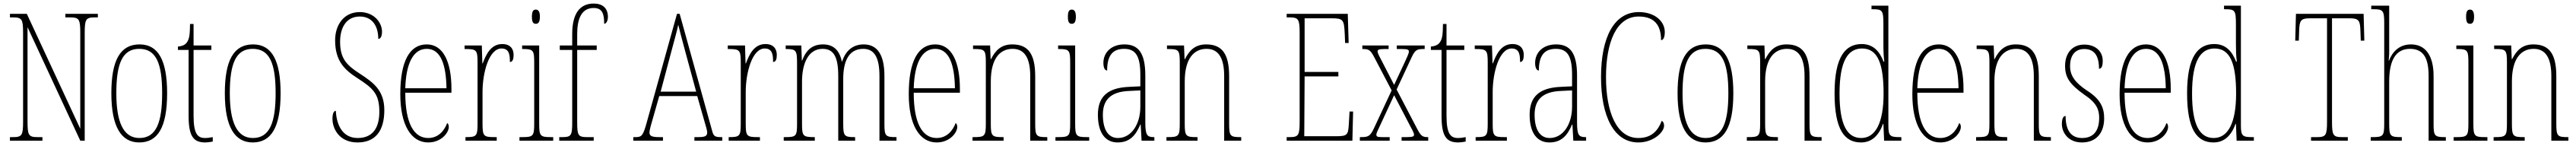

<svg xmlns="http://www.w3.org/2000/svg" viewBox="-20 -792 14506 822"><path d="M36 0H219V-20H191C141 -20 135 -31 135 -108V-639L432 0H457V-606C457 -683 463 -694 513 -694H531V-714H348V-694H376C426 -694 432 -683 432 -606V-67L131 -714H36V-694H54C104 -694 110 -683 110 -606V-108C110 -31 104 -20 54 -20H36Z M764 10C867 10 921 -73 921 -267C921 -449 873 -542 766 -542C656 -542 607 -451 607 -267C607 -76 664 10 764 10ZM765 -15C676 -15 635 -102 635 -267C635 -434 669 -517 764 -517C860 -517 893 -434 893 -267C893 -103 860 -15 765 -15Z M1136 10C1147 10 1163 8 1178 5V-20C1161 -17 1150 -15 1134 -15C1092 -15 1070 -40 1070 -140V-511H1170V-536H1070V-657H1050C1049 -610 1049 -575 1032 -553C1023 -540 1007 -532 982 -530V-511H1042V-141C1042 -26 1068 10 1136 10Z M1403 10C1506 10 1560 -73 1560 -267C1560 -449 1512 -542 1405 -542C1295 -542 1246 -451 1246 -267C1246 -76 1303 10 1403 10ZM1404 -15C1315 -15 1274 -102 1274 -267C1274 -434 1308 -517 1403 -517C1499 -517 1532 -434 1532 -267C1532 -103 1499 -15 1404 -15Z M1993 10C2093 10 2144 -54 2144 -172C2144 -284 2081 -328 2008 -376C1931 -425 1895 -463 1895 -557C1895 -638 1931 -699 2006 -699C2074 -699 2110 -648 2110 -573C2121 -573 2131 -584 2131 -614C2131 -664 2087 -724 2006 -724C1917 -724 1867 -653 1867 -565C1867 -447 1922 -398 1991 -353C2080 -296 2116 -264 2116 -163C2116 -65 2073 -15 1994 -15C1909 -15 1875 -88 1871 -168C1855 -168 1852 -140 1852 -124C1852 -64 1893 10 1993 10Z M2391 10C2466 10 2507 -46 2507 -77C2507 -90 2503 -96 2498 -99C2482 -57 2449 -15 2391 -15C2311 -15 2262 -97 2262 -270H2522V-291C2522 -445 2475 -542 2383 -542C2288 -542 2234 -450 2234 -262C2234 -88 2295 10 2391 10ZM2494 -295H2262C2266 -431 2305 -517 2383 -517C2462 -517 2492 -427 2494 -295Z M2601 0H2777V-20H2766C2703 -20 2697 -25 2697 -96V-274C2697 -382 2733 -519 2804 -519C2849 -519 2851 -480 2851 -443C2867 -443 2872 -460 2872 -483C2872 -517 2853 -544 2808 -544C2743 -544 2716 -483 2698 -435H2696L2693 -536H2596V-516H2599C2663 -516 2669 -511 2669 -440V-96C2669 -25 2663 -20 2602 -20H2601Z M2997 -658C3010 -658 3020 -666 3020 -698C3020 -729 3010 -738 2997 -738C2983 -738 2975 -729 2975 -698C2975 -666 2983 -658 2997 -658ZM2905 0H3095V-20H3082C3022 -20 3016 -26 3016 -96V-536H2920V-516H2926C2984 -516 2988 -508 2988 -437V-96C2988 -26 2982 -20 2921 -20H2905Z M3129 0H3323V-20H3286C3236 -20 3230 -29 3230 -103V-511H3340V-536H3230V-600C3230 -684 3253 -747 3323 -747C3371 -747 3382 -715 3382 -658C3393 -658 3403 -674 3403 -697C3403 -748 3371 -772 3323 -772C3246 -772 3202 -717 3202 -601V-536H3132V-511H3202V-103C3202 -29 3196 -20 3146 -20H3129Z M3546 0H3713V-20H3691C3648 -20 3637 -28 3637 -46C3637 -61 3649 -101 3657 -128L3692 -251H3906L3946 -111C3953 -86 3962 -58 3962 -48C3962 -27 3954 -20 3910 -20H3890V0H4047V-20H4040C4006 -20 3998 -25 3990 -55L3807 -714H3792L3622 -104C3602 -32 3595 -20 3561 -20H3546ZM3700 -276 3762 -509C3777 -567 3793 -619 3799 -653C3807 -620 3820 -570 3841 -493L3900 -276Z M4083 0H4259V-20H4248C4185 -20 4179 -25 4179 -96V-274C4179 -382 4215 -519 4286 -519C4331 -519 4333 -480 4333 -443C4349 -443 4354 -460 4354 -483C4354 -517 4335 -544 4290 -544C4225 -544 4198 -483 4180 -435H4178L4175 -536H4078V-516H4081C4145 -516 4151 -511 4151 -440V-96C4151 -25 4145 -20 4084 -20H4083Z M4393 0H4568V-20H4566C4500 -20 4496 -26 4496 -98V-333C4496 -430 4529 -517 4612 -517C4674 -517 4700 -472 4700 -364V0H4795V-20H4792C4734 -20 4728 -26 4728 -96V-348C4728 -440 4755 -517 4841 -517C4907 -517 4932 -462 4932 -364V0H5028V-20H5026C4968 -20 4960 -25 4960 -91V-364C4960 -484 4920 -542 4843 -542C4788 -542 4743 -512 4722 -446H4720C4707 -509 4673 -542 4614 -542C4557 -542 4519 -513 4497 -451H4495L4492 -536H4404V-516H4406C4465 -516 4468 -507 4468 -432V-98C4468 -26 4464 -20 4402 -20H4393Z M5254 10C5329 10 5370 -46 5370 -77C5370 -90 5366 -96 5361 -99C5345 -57 5312 -15 5254 -15C5174 -15 5125 -97 5125 -270H5385V-291C5385 -445 5338 -542 5246 -542C5151 -542 5097 -450 5097 -262C5097 -88 5158 10 5254 10ZM5357 -295H5125C5129 -431 5168 -517 5246 -517C5325 -517 5355 -427 5357 -295Z M5456 0H5631V-20H5625C5565 -20 5559 -26 5559 -96V-333C5559 -467 5614 -517 5682 -517C5754 -517 5781 -457 5781 -364V0H5877V-20H5873C5815 -20 5809 -26 5809 -96V-363C5809 -486 5771 -542 5680 -542C5617 -542 5585 -508 5560 -459H5558L5555 -536H5459V-516H5464C5525 -516 5531 -511 5531 -441V-96C5531 -26 5525 -20 5464 -20H5456Z M6015 -658C6028 -658 6038 -666 6038 -698C6038 -729 6028 -738 6015 -738C6001 -738 5993 -729 5993 -698C5993 -666 6001 -658 6015 -658ZM5923 0H6113V-20H6100C6040 -20 6034 -26 6034 -96V-536H5938V-516H5944C6002 -516 6006 -508 6006 -437V-96C6006 -26 6000 -20 5939 -20H5923Z M6273 10C6344 10 6376 -33 6401 -91H6403L6408 0H6480V-20H6478C6440 -20 6429 -29 6429 -103V-366C6429 -495 6389 -542 6311 -542C6237 -542 6193 -496 6193 -438C6193 -411 6201 -395 6214 -395C6214 -482 6247 -517 6310 -517C6374 -517 6401 -477 6401 -371V-306L6338 -303C6219 -298 6162 -250 6162 -146C6162 -41 6206 10 6273 10ZM6275 -15C6216 -15 6190 -69 6190 -146C6190 -228 6232 -276 6339 -280L6401 -283V-191C6401 -92 6350 -15 6275 -15Z M6548 0H6723V-20H6717C6657 -20 6651 -26 6651 -96V-333C6651 -467 6706 -517 6774 -517C6846 -517 6873 -457 6873 -364V0H6969V-20H6965C6907 -20 6901 -26 6901 -96V-363C6901 -486 6863 -542 6772 -542C6709 -542 6677 -508 6652 -459H6650L6647 -536H6551V-516H6556C6617 -516 6623 -511 6623 -441V-96C6623 -26 6617 -20 6556 -20H6548Z M7225 0H7595L7599 -164H7579L7575 -94C7571 -33 7568 -25 7503 -25H7324L7326 -362H7516V-387H7326V-689H7476C7544 -689 7548 -682 7552 -600L7554 -550H7574L7569 -714H7225V-694H7242C7292 -694 7298 -683 7298 -606V-108C7298 -31 7292 -20 7242 -20H7225Z M7637 0H7805V-20H7765C7735 -20 7730 -23 7730 -34C7730 -44 7739 -59 7753 -90L7830 -256L7914 -95C7931 -63 7942 -44 7942 -34C7942 -25 7938 -20 7900 -20H7872V0H8022V-20H8021C7991 -20 7982 -24 7959 -68L7844 -288L7928 -468C7949 -514 7960 -516 8001 -516H8002V-536H7845V-516H7872C7910 -516 7913 -511 7913 -501C7913 -491 7903 -471 7889 -440L7830 -314L7764 -442C7748 -472 7737 -492 7737 -502C7737 -511 7740 -516 7778 -516H7799V-536H7651V-516H7653C7687 -516 7696 -512 7719 -468L7816 -283L7717 -71C7695 -24 7684 -20 7642 -20H7637Z M8191 10C8202 10 8218 8 8233 5V-20C8216 -17 8205 -15 8189 -15C8147 -15 8125 -40 8125 -140V-511H8225V-536H8125V-657H8105C8104 -610 8104 -575 8087 -553C8078 -540 8062 -532 8037 -530V-511H8097V-141C8097 -26 8123 10 8191 10Z M8289 0H8465V-20H8454C8391 -20 8385 -25 8385 -96V-274C8385 -382 8421 -519 8492 -519C8537 -519 8539 -480 8539 -443C8555 -443 8560 -460 8560 -483C8560 -517 8541 -544 8496 -544C8431 -544 8404 -483 8386 -435H8384L8381 -536H8284V-516H8287C8351 -516 8357 -511 8357 -440V-96C8357 -25 8351 -20 8290 -20H8289Z M8704 10C8775 10 8807 -33 8832 -91H8834L8839 0H8911V-20H8909C8871 -20 8860 -29 8860 -103V-366C8860 -495 8820 -542 8742 -542C8668 -542 8624 -496 8624 -438C8624 -411 8632 -395 8645 -395C8645 -482 8678 -517 8741 -517C8805 -517 8832 -477 8832 -371V-306L8769 -303C8650 -298 8593 -250 8593 -146C8593 -41 8637 10 8704 10ZM8706 -15C8647 -15 8621 -69 8621 -146C8621 -228 8663 -276 8770 -280L8832 -283V-191C8832 -92 8781 -15 8706 -15Z M9205 10C9290 10 9350 -48 9350 -84C9350 -99 9345 -107 9337 -112C9315 -55 9279 -15 9205 -15C9082 -15 9023 -162 9023 -358C9023 -553 9081 -699 9207 -699C9296 -699 9333 -650 9333 -566C9346 -566 9354 -582 9354 -612C9354 -671 9299 -724 9208 -724C9069 -724 8995 -583 8995 -358C8995 -137 9068 10 9205 10Z M9583 10C9686 10 9740 -73 9740 -267C9740 -449 9692 -542 9585 -542C9475 -542 9426 -451 9426 -267C9426 -76 9483 10 9583 10ZM9584 -15C9495 -15 9454 -102 9454 -267C9454 -434 9488 -517 9583 -517C9679 -517 9712 -434 9712 -267C9712 -103 9679 -15 9584 -15Z M9816 0H9991V-20H9985C9925 -20 9919 -26 9919 -96V-333C9919 -467 9974 -517 10042 -517C10114 -517 10141 -457 10141 -364V0H10237V-20H10233C10175 -20 10169 -26 10169 -96V-363C10169 -486 10131 -542 10040 -542C9977 -542 9945 -508 9920 -459H9918L9915 -536H9819V-516H9824C9885 -516 9891 -511 9891 -441V-96C9891 -26 9885 -20 9824 -20H9816Z M10459 10C10521 10 10560 -31 10583 -95H10585L10589 0H10686V-20H10676C10622 -20 10613 -27 10613 -86V-760H10518V-740H10523C10579 -740 10585 -735 10585 -656V-544C10585 -509 10586 -476 10590 -445H10586C10563 -504 10527 -544 10463 -544C10373 -544 10310 -476 10310 -267C10310 -60 10367 10 10459 10ZM10460 -15C10382 -15 10338 -87 10338 -265C10338 -452 10387 -519 10465 -519C10555 -519 10586 -429 10586 -265C10586 -103 10542 -15 10460 -15Z M10905 10C10980 10 11021 -46 11021 -77C11021 -90 11017 -96 11012 -99C10996 -57 10963 -15 10905 -15C10825 -15 10776 -97 10776 -270H11036V-291C11036 -445 10989 -542 10897 -542C10802 -542 10748 -450 10748 -262C10748 -88 10809 10 10905 10ZM11008 -295H10776C10780 -431 10819 -517 10897 -517C10976 -517 11006 -427 11008 -295Z M11107 0H11282V-20H11276C11216 -20 11210 -26 11210 -96V-333C11210 -467 11265 -517 11333 -517C11405 -517 11432 -457 11432 -364V0H11528V-20H11524C11466 -20 11460 -26 11460 -96V-363C11460 -486 11422 -542 11331 -542C11268 -542 11236 -508 11211 -459H11209L11206 -536H11110V-516H11115C11176 -516 11182 -511 11182 -441V-96C11182 -26 11176 -20 11115 -20H11107Z M11703 10C11781 10 11828 -41 11828 -126C11828 -185 11808 -234 11730 -283C11666 -326 11636 -365 11636 -420C11636 -473 11659 -516 11716 -516C11773 -516 11799 -478 11799 -405C11814 -405 11820 -421 11820 -450C11820 -504 11778 -541 11716 -541C11649 -541 11608 -493 11608 -421C11608 -355 11635 -317 11716 -259C11786 -213 11800 -174 11800 -129C11800 -52 11765 -15 11704 -15C11640 -15 11611 -60 11611 -139C11598 -139 11590 -125 11590 -93C11590 -50 11622 10 11703 10Z M12072 10C12147 10 12188 -46 12188 -77C12188 -90 12184 -96 12179 -99C12163 -57 12130 -15 12072 -15C11992 -15 11943 -97 11943 -270H12203V-291C12203 -445 12156 -542 12064 -542C11969 -542 11915 -450 11915 -262C11915 -88 11976 10 12072 10ZM12175 -295H11943C11947 -431 11986 -517 12064 -517C12143 -517 12173 -427 12175 -295Z M12444 10C12506 10 12545 -31 12568 -95H12570L12574 0H12671V-20H12661C12607 -20 12598 -27 12598 -86V-760H12503V-740H12508C12564 -740 12570 -735 12570 -656V-544C12570 -509 12571 -476 12575 -445H12571C12548 -504 12512 -544 12448 -544C12358 -544 12295 -476 12295 -267C12295 -60 12352 10 12444 10ZM12445 -15C12367 -15 12323 -87 12323 -265C12323 -452 12372 -519 12450 -519C12540 -519 12571 -429 12571 -265C12571 -103 12527 -15 12445 -15Z M12993 0H13200V-20H13167C13117 -20 13111 -31 13111 -108V-689H13211C13263 -689 13269 -675 13271 -620L13273 -563H13293L13289 -714H12908L12904 -563H12924L12926 -620C12928 -675 12934 -689 12986 -689H13083V-108C13083 -31 13077 -20 13027 -20H12993Z M13329 0H13504V-20H13499C13439 -20 13433 -26 13433 -96V-333C13433 -459 13474 -517 13550 -517C13628 -517 13655 -462 13655 -364V0H13752V-20H13744C13688 -20 13683 -29 13683 -94V-364C13683 -482 13635 -542 13556 -542C13488 -542 13450 -498 13432 -451H13430C13432 -469 13433 -483 13433 -495V-760H13332V-740H13348C13398 -740 13405 -731 13405 -664V-96C13405 -26 13399 -20 13338 -20H13329Z M13888 -658C13901 -658 13911 -666 13911 -698C13911 -729 13901 -738 13888 -738C13874 -738 13866 -729 13866 -698C13866 -666 13874 -658 13888 -658ZM13796 0H13986V-20H13973C13913 -20 13907 -26 13907 -96V-536H13811V-516H13817C13875 -516 13879 -508 13879 -437V-96C13879 -26 13873 -20 13812 -20H13796Z M14021 0H14196V-20H14190C14130 -20 14124 -26 14124 -96V-333C14124 -467 14179 -517 14247 -517C14319 -517 14346 -457 14346 -364V0H14442V-20H14438C14380 -20 14374 -26 14374 -96V-363C14374 -486 14336 -542 14245 -542C14182 -542 14150 -508 14125 -459H14123L14120 -536H14024V-516H14029C14090 -516 14096 -511 14096 -441V-96C14096 -26 14090 -20 14029 -20H14021Z"/></svg>

Font: Noto Serif Armenian ExtraCondensed Thin
Style: Regular
Weight: 100
Width: 2
Designer: Monotype Design Team
Foundry: Monotype Imaging Inc.
Version: Version 2.008